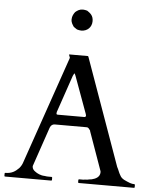

<svg xmlns="http://www.w3.org/2000/svg" viewBox="-61 -987 839 1038"><g transform="rotate(5 358.5 -468.0)"><path d="M442 -288C442 -285 443 -284 443 -283L517 -75C518 -72 518 -70 518 -68C518 -42 495 -31 474 -26C466 -25 458 -24 450 -22C442 -22 435 -21 428 -20H406C405 -20 404 -20 403 -18C402 -18 402 -17 402 -16V-4C402 -3 402 -2 403 -2C404 0 405 0 406 0H705C707 0 708 0 708 -2C709 -2 709 -3 709 -4V-15C709 -16 709 -18 708 -18C707 -20 706 -20 705 -20C698 -20 690 -21 682 -24C658 -34 636 -40 626 -61C617 -75 614 -89 605 -105L398 -685C397 -686 396 -687 396 -688H295C294 -688 293 -687 293 -686C293 -684 299 -673 299 -670C299 -669 299 -669 298 -668V-667L99 -91C94 -74 87 -62 78 -52C59 -33 40 -20 6 -20C3 -20 2 -19 2 -16V-4C2 -1 3 0 6 0H256C257 0 258 0 259 -2C260 -2 260 -3 260 -4V-16C260 -17 260 -18 259 -18C258 -20 257 -20 256 -20H243C236 -20 227 -20 218 -22C198 -22 177 -32 166 -41C158 -46 150 -56 150 -66V-70L223 -284C223 -285 224 -286 225 -288C228 -296 237 -304 248 -304H421C434 -304 435 -295 442 -288ZM404 -358H260C257 -358 256 -359 254 -360C254 -361 253 -363 253 -365C253 -366 253 -368 254 -370C254 -372 254 -374 255 -375L323 -574L328 -584C328 -587 330 -588 331 -588C332 -588 335 -584 338 -575L411 -375C412 -373 412 -371 412 -370C413 -369 413 -367 413 -366C413 -361 410 -358 404 -358ZM404 -878C404 -908 388 -920 370 -932C362 -934 355 -936 347 -936C328 -936 317 -928 306 -919C299 -910 290 -896 290 -878C290 -859 299 -849 306 -838L324 -826C332 -824 339 -822 347 -822C380 -822 404 -845 404 -878Z"/></g></svg>

Font: fbb
Style: Regular
Weight: 400
Designer: David J. Perry, Michael Sharpe
Version: Version 1.045